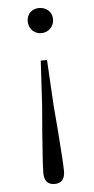

<svg xmlns="http://www.w3.org/2000/svg" viewBox="-54 -564 403 823"><g transform="rotate(-5 147.5 -152.5)"><path d="M147 226C177 226 192 209 192 174C192 150 188 91 181 -3C177 -49 174 -85 172 -112L161 -306H134L123 -112C121 -85 118 -49 114 -3C107 91 103 150 103 174C103 209 118 226 147 226ZM147 -423C178 -423 202 -447 202 -478C202 -547 93 -551 93 -478C93 -447 116 -423 147 -423Z"/></g></svg>

Font: AllPunType Light
Style: Regular
Weight: 300
Version: 1.0